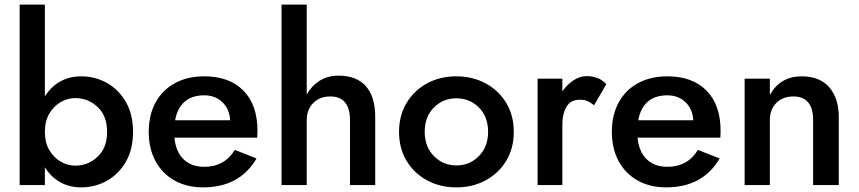

<svg xmlns="http://www.w3.org/2000/svg" viewBox="-20 -800 3715 830"><path d="M555 -230Q555 -154 524 -100.5Q493 -47 442 -18.5Q391 10 331 10Q280 10 240 -12.5Q200 -35 174 -77V0H65V-780H174V-383Q200 -425 240 -447.5Q280 -470 331 -470Q391 -470 442 -441.5Q493 -413 524 -359.5Q555 -306 555 -230ZM443 -230Q443 -299 402 -337.5Q361 -376 305 -376Q273 -376 243 -359Q213 -342 193.5 -309.5Q174 -277 174 -230Q174 -183 193.5 -150.5Q213 -118 243 -101Q273 -84 305 -84Q361 -84 402 -122.5Q443 -161 443 -230Z M858 10Q787 10 734 -20Q681 -50 652 -104Q623 -158 623 -230Q623 -303 652.5 -357Q682 -411 736 -440.5Q790 -470 863 -470Q972 -470 1032.5 -408Q1093 -346 1093 -235Q1093 -226 1092.5 -217.5Q1092 -209 1092 -205H734Q740 -144 773.5 -111.5Q807 -79 863 -79Q951 -79 995 -152L1089 -115Q1016 10 858 10ZM862 -388Q757 -387 737 -280H975Q972 -329 941 -358.5Q910 -388 862 -388Z M1493 -280Q1493 -383 1408 -383Q1362 -383 1334 -354.5Q1306 -326 1306 -280V0H1197V-780H1306V-391Q1326 -428 1361 -450.5Q1396 -473 1444 -473Q1521 -473 1561.5 -427.5Q1602 -382 1602 -295V0H1493Z M1705 -230Q1705 -301 1737.5 -355Q1770 -409 1826 -439.5Q1882 -470 1953 -470Q2023 -470 2079.5 -439.5Q2136 -409 2168.5 -355Q2201 -301 2201 -230Q2201 -159 2168.5 -105Q2136 -51 2079.5 -20.5Q2023 10 1953 10Q1882 10 1826 -20.5Q1770 -51 1737.5 -105Q1705 -159 1705 -230ZM1816 -230Q1816 -166 1855.5 -125.5Q1895 -85 1953 -85Q2011 -85 2050.5 -125.5Q2090 -166 2090 -230Q2090 -295 2050.5 -335Q2011 -375 1953 -375Q1895 -375 1855.5 -335Q1816 -295 1816 -230Z M2548 -345Q2533 -357 2520 -363Q2507 -369 2487 -369Q2447 -369 2429 -338.5Q2411 -308 2411 -259V0H2304V-460H2411V-405Q2432 -435 2459.5 -453Q2487 -471 2516 -471Q2541 -471 2563 -462.5Q2585 -454 2601 -436Z M2860 10Q2789 10 2736 -20Q2683 -50 2654 -104Q2625 -158 2625 -230Q2625 -303 2654.5 -357Q2684 -411 2738 -440.5Q2792 -470 2865 -470Q2974 -470 3034.5 -408Q3095 -346 3095 -235Q3095 -226 3094.5 -217.5Q3094 -209 3094 -205H2736Q2742 -144 2775.5 -111.5Q2809 -79 2865 -79Q2953 -79 2997 -152L3091 -115Q3018 10 2860 10ZM2864 -388Q2759 -387 2739 -280H2977Q2974 -329 2943 -358.5Q2912 -388 2864 -388Z M3495 -280Q3495 -383 3410 -383Q3364 -383 3336 -355Q3308 -327 3308 -280V0H3199V-460H3308V-389Q3352 -470 3446 -470Q3524 -470 3565 -422.5Q3606 -375 3606 -293V0H3495Z"/></svg>

Font: Jost* Medium
Style: Regular
Weight: 500
Version: Version 3.7